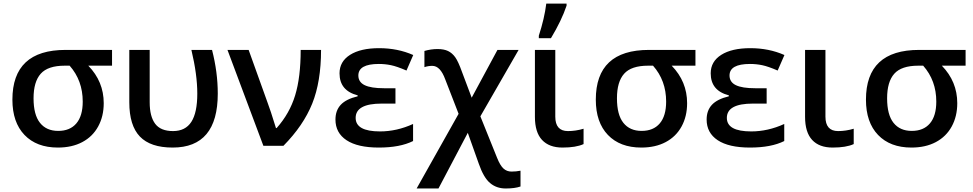

<svg xmlns="http://www.w3.org/2000/svg" viewBox="-20 -821 5478 1081"><path d="M445.8 -249Q445.8 -367.7 372.1 -451.2H344.2Q249.5 -451.2 209.2 -405.8Q168.9 -360.4 168.9 -267.6Q168.9 -174.8 205.1 -129.4Q241.2 -84 307.6 -84Q374 -84 409.9 -126.2Q445.8 -168.5 445.8 -249ZM564 -240.2Q564 -166 532.7 -108.9Q501.5 -51.8 443.4 -21Q385.3 9.8 306.2 9.8Q186 9.8 117.9 -61.3Q49.8 -132.3 49.8 -259.8Q49.8 -540 349.1 -540H610.8V-451.2H477.1Q564 -361.8 564 -240.2Z M1206.1 -293.9Q1206.1 9.8 952.1 9.8Q827.1 9.8 767.6 -52.2Q708 -114.3 708 -245.1V-540H822.8V-245.1Q822.8 -165.5 853.5 -124.3Q884.3 -83 954.1 -83Q1023.9 -83 1057.4 -135Q1090.8 -187 1090.8 -293.9Q1090.8 -400.9 1057.6 -540H1173.8Q1206.1 -414.6 1206.1 -293.9Z M1672.9 -540H1787.6Q1787.6 -361.3 1737.8 -237.5Q1688 -113.8 1575.7 0H1462.9L1260.7 -540H1379.9L1485.8 -245.1Q1501.5 -204.6 1533.7 -100.1H1537.6Q1610.4 -181.6 1641.6 -283.7Q1672.9 -385.7 1672.9 -540Z M2129.4 -237.8Q1982.4 -237.8 1982.4 -157.2Q1982.4 -81.1 2119.6 -81.1Q2213.9 -81.1 2305.7 -123V-26.9Q2231.9 9.8 2112.8 9.8Q1993.7 9.8 1931.2 -31.5Q1868.7 -72.8 1868.7 -147.9Q1868.7 -199.2 1898.7 -231.2Q1928.7 -263.2 1993.7 -278.8V-284.2Q1891.6 -310.5 1891.6 -408.2Q1891.6 -474.6 1950.9 -512.2Q2010.3 -549.8 2114.7 -549.8Q2219.2 -549.8 2306.6 -511.2L2268.6 -423.8Q2214.4 -447.3 2180.9 -454.1Q2147.5 -460.9 2112.8 -460.9Q1997.6 -460.9 1997.6 -396Q1997.6 -358.9 2033 -341.6Q2068.4 -324.2 2142.6 -324.2H2206.5V-237.8Z M2581.5 -415 2635.7 -271 2780.8 -540H2899.9L2684.6 -166L2778.8 67.9Q2795.9 110.8 2814.7 127.9Q2833.5 145 2859.9 145Q2886.2 145 2910.6 140.1V229Q2878.9 240.2 2827.1 240.2Q2775.4 240.2 2739 209.5Q2702.6 178.7 2675.8 101.1L2613.8 -73.2L2448.7 240.2H2325.7L2562 -180.2L2486.8 -374Q2459 -450.2 2414.1 -450.2Q2390.6 -450.2 2369.6 -442.9V-534.2Q2407.2 -544.9 2443.4 -544.9Q2479.5 -544.9 2502.7 -533.7Q2525.9 -522.5 2543 -498.8Q2560.1 -475.1 2581.5 -415Z M2991.7 -163.1V-540H3106.4V-164.1Q3106.4 -83 3177.7 -83Q3221.2 -83 3265.6 -96.2V-9.8Q3223.1 9.8 3147 9.8Q3071.8 9.8 3031.7 -33.2Q2991.7 -76.2 2991.7 -163.1ZM3169.9 -800.8V-789.1Q3141.6 -705.1 3082 -606H3013.7V-620.1Q3045.4 -717.3 3055.7 -800.8Z M3730.5 -249Q3730.5 -367.7 3656.7 -451.2H3628.9Q3534.2 -451.2 3493.9 -405.8Q3453.6 -360.4 3453.6 -267.6Q3453.6 -174.8 3489.7 -129.4Q3525.9 -84 3592.3 -84Q3658.7 -84 3694.6 -126.2Q3730.5 -168.5 3730.5 -249ZM3848.6 -240.2Q3848.6 -166 3817.4 -108.9Q3786.1 -51.8 3728 -21Q3669.9 9.8 3590.8 9.8Q3470.7 9.8 3402.6 -61.3Q3334.5 -132.3 3334.5 -259.8Q3334.5 -540 3633.8 -540H3895.5V-451.2H3761.7Q3848.6 -361.8 3848.6 -240.2Z M4219.2 -237.8Q4072.3 -237.8 4072.3 -157.2Q4072.3 -81.1 4209.5 -81.1Q4303.7 -81.1 4395.5 -123V-26.9Q4321.8 9.8 4202.6 9.8Q4083.5 9.8 4021 -31.5Q3958.5 -72.8 3958.5 -147.9Q3958.5 -199.2 3988.5 -231.2Q4018.6 -263.2 4083.5 -278.8V-284.2Q3981.4 -310.5 3981.4 -408.2Q3981.4 -474.6 4040.8 -512.2Q4100.1 -549.8 4204.6 -549.8Q4309.1 -549.8 4396.5 -511.2L4358.4 -423.8Q4304.2 -447.3 4270.8 -454.1Q4237.3 -460.9 4202.6 -460.9Q4087.4 -460.9 4087.4 -396Q4087.4 -358.9 4122.8 -341.6Q4158.2 -324.2 4232.4 -324.2H4296.4V-237.8Z M4512.7 -163.1V-540H4627.4V-164.1Q4627.4 -83 4698.7 -83Q4742.2 -83 4786.6 -96.2V-9.8Q4744.1 9.8 4668 9.8Q4592.3 9.8 4552.5 -33.2Q4512.7 -76.2 4512.7 -163.1Z M5251.5 -249Q5251.5 -367.7 5177.7 -451.2H5149.9Q5055.2 -451.2 5014.9 -405.8Q4974.6 -360.4 4974.6 -267.6Q4974.6 -174.8 5010.7 -129.4Q5046.9 -84 5113.3 -84Q5179.7 -84 5215.6 -126.2Q5251.5 -168.5 5251.5 -249ZM5369.6 -240.2Q5369.6 -166 5338.4 -108.9Q5307.1 -51.8 5249 -21Q5190.9 9.8 5111.8 9.8Q4991.7 9.8 4923.6 -61.3Q4855.5 -132.3 4855.5 -259.8Q4855.5 -540 5154.8 -540H5416.5V-451.2H5282.7Q5369.6 -361.8 5369.6 -240.2Z"/></svg>

Font: OpenSans-Semibold
Style: Regular
Weight: 600
Foundry: Ascender Corporation
Version: Version 1.10